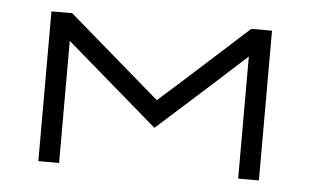

<svg xmlns="http://www.w3.org/2000/svg" viewBox="-36 -409 742 459"><g transform="rotate(5 335.0 -179.5)"><path d="M549.8 -359.4Q566.4 -359.4 599.6 -359.4Q599.6 -239.3 599.6 0Q583 0 549.8 0Q549.8 -97.7 549.8 -293Q480.5 -229.5 339.8 -103.5Q266.6 -167 120.1 -293Q120.1 -195.3 120.1 0Q103.5 0 70.3 0Q70.3 -119.1 70.3 -359.4Q86.9 -359.4 120.1 -359.4Q193.4 -295.9 339.8 -169.9Q392.6 -216.8 445.3 -264.6Q498 -312.5 549.8 -359.4Z"/></g></svg>

Font: Tsing
Style: Bold
Weight: 400
Designer: iepn
Foundry: Jiangxue academy
Version: Version 1.0